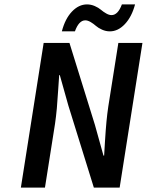

<svg xmlns="http://www.w3.org/2000/svg" viewBox="-20 -856 670 876"><path d="M262.2 -712.9Q276.9 -770 308.1 -803Q339.4 -835.9 377 -835.9Q395 -835.9 412.4 -828.4Q429.7 -820.8 440.4 -811.5Q451.2 -802.2 464.4 -794.7Q477.5 -787.1 488.8 -787.1Q518.1 -787.1 536.1 -835.9H596.2Q581.1 -779.3 549.8 -746.1Q518.6 -712.9 481 -712.9Q462.9 -712.9 445.6 -720.7Q428.2 -728.5 417.5 -738Q406.7 -747.6 393.6 -755.4Q380.4 -763.2 369.1 -763.2Q339.8 -763.2 321.8 -712.9ZM75.2 0 179.2 -660.2H296.9L413.1 -286.1L452.1 -146H455.1Q455.6 -156.2 459 -211.2Q462.4 -266.1 465.8 -301.5Q469.2 -336.9 474.1 -370.1L520 -660.2H629.9L525.9 0H408.2L292 -374L252.9 -513.2H250Q248 -491.2 245.4 -445.1Q242.7 -398.9 239.3 -361.3Q235.8 -323.7 231 -291L185.1 0Z"/></svg>

Font: Office Code Pro Medium Italic
Style: Regular
Weight: 500
Italic angle: -9°
Designer: Nathan Rutzky & Paul D. Hunt
Foundry: Adobe Systems Incorporated
Version: Version 1.004;PS 001.004;hotconv 1.0.70;makeotf.lib2.5.58329